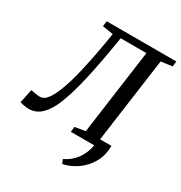

<svg xmlns="http://www.w3.org/2000/svg" viewBox="-246 -894 1180 1255"><g transform="rotate(30 344.5 -266.0)"><path d="M626.5 -53Q626.5 21 593.8 76.5Q561 132 510.5 166.2Q460 200.5 407 210.5L394.5 180Q447 156 481.8 109.8Q516.5 63.5 527.5 0H351L355.5 -39.5L433.5 -52.5L521.5 -692.5H327.5L315 -618Q292 -478 263.8 -353.8Q235.5 -229.5 201 -143Q173 -72.5 132.5 -32.2Q92 8 37 8Q7.5 8 -30.5 -3L-9 -107Q25 -100 49.5 -97.5Q80.5 -94.5 100.2 -113Q120 -131.5 137.5 -165Q172 -231 200.8 -345Q229.5 -459 257.5 -622L268.5 -690L187.5 -703L192.5 -743H718.5L713.5 -703L629 -691.5L541 -53Z"/></g></svg>

Font: Merriweather Text Regular
Style: Italic
Weight: 400
Italic angle: -7.8°
Designer: Eben Sorkin
Foundry: Eben Sorkin
Version: Version 2.100; ttfautohint (v1.7.19-72a1) -l 8 -r 50 -G 200 